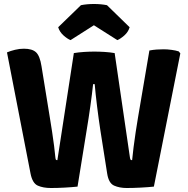

<svg xmlns="http://www.w3.org/2000/svg" viewBox="-20 -936 944 962"><path d="M15 -673.5Q32.5 -681 55.2 -686.5Q78 -692 99.5 -692Q141.5 -692 160.8 -673.8Q180 -655.5 188 -604L230 -345.5Q235.5 -313 241 -276.2Q246.5 -239.5 251 -205.2Q255.5 -171 257.5 -147Q258.5 -137.5 260.5 -135.5Q262.5 -133.5 267.5 -133.5L350 -670Q374 -674 401.5 -675.8Q429 -677.5 452.5 -677.5Q476.5 -677.5 504.2 -675.8Q532 -674 554.5 -670L631 -147Q632.5 -137 635 -135.2Q637.5 -133.5 642 -133.5Q644.5 -161 649.2 -198Q654 -235 659.8 -274.2Q665.5 -313.5 671.5 -347.5L728.5 -683Q746.5 -686.5 765 -687.8Q783.5 -689 800 -689Q818.5 -689 839.2 -686.2Q860 -683.5 875.5 -678.5L883.5 -668.5L751 -1Q723.5 2 684.8 4Q646 6 614.5 6Q579 6 551.8 -6Q524.5 -18 517 -66.5L483 -282.5Q474 -341.5 466.2 -404.5Q458.5 -467.5 454.5 -514.5H446.5Q441.5 -467.5 432.8 -404.8Q424 -342 414 -282.5L368.5 -1Q340 2 303.8 4Q267.5 6 235 6Q196 6 169.2 -6Q142.5 -18 133 -66.5ZM516 -910 629.5 -799.5Q622.5 -775.5 602.8 -758.2Q583 -741 568 -735L450.5 -809.5L333.5 -735Q318 -741 298.5 -758.2Q279 -775.5 271.5 -799.5L385.5 -910Q415 -916 450.5 -916Q486 -916 516 -910Z"/></svg>

Font: Signika SC
Style: Regular
Weight: 300
Designer: Anna Giedryś
Foundry: Anna Giedryś
Version: Version 2.000